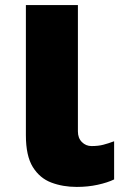

<svg xmlns="http://www.w3.org/2000/svg" viewBox="-20 -734 482 764"><path d="M285.2 9.8Q230 9.8 184.1 -7.6Q138.2 -24.9 110.6 -69.3Q83 -113.8 83 -195.8V-713.9H290V-210.9Q290 -184.6 305.9 -168.7Q321.8 -152.8 344.2 -152.8Q371.1 -152.8 390.9 -158Q410.6 -163.1 434.1 -171.9V-20Q407.7 -7.3 368.9 1.2Q330.1 9.8 285.2 9.8Z"/></svg>

Font: Open Sans ExtraBold
Style: Regular
Weight: 800
Designer: Monotype Design Team
Foundry: Monotype Imaging Inc.
Version: Version 3.003; ttfautohint (v1.8.4)